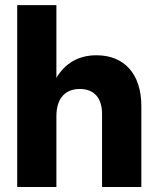

<svg xmlns="http://www.w3.org/2000/svg" viewBox="-20 -748 634 768"><path d="M205.6 -283.2C205.6 -357.9 243.7 -392.1 299.3 -392.1C356 -392.1 388.2 -356.9 388.2 -292.5V0H545.4V-323.7C545.4 -452.1 477.1 -526.9 366.2 -526.9C292 -526.9 240.2 -493.7 205.6 -437V-727.5H48.8V0H205.6Z"/></svg>

Font: Raveo Display
Style: Bold
Weight: 700
Designer: Jakub Foglar, Rasmus Andersson (Inter)
Foundry: Jakubfoglar.com
Version: Version 1.100;Glyphs 3.2.3 (3260)